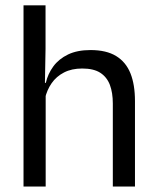

<svg xmlns="http://www.w3.org/2000/svg" viewBox="-20 -682 573 702"><path d="M392.5 0V-303.5Q392.5 -343 381.8 -371.5Q371 -400 346.8 -415.8Q322.5 -431.5 280.5 -431.5Q242 -431.5 214 -417Q186 -402.5 168.8 -377.8Q151.5 -353 144.5 -321.5L126.5 -379H147.5Q155 -412 175 -439.2Q195 -466.5 228.8 -482.8Q262.5 -499 311 -499Q369 -499 404.8 -477Q440.5 -455 457 -413.8Q473.5 -372.5 473.5 -312.5V0ZM66 0V-662.5H146.5V-503.5L144 -363.5L147 -357V0Z"/></svg>

Font: Anek Odia
Style: Regular
Weight: 400
Designer: Yesha Goshar & Mahesh Sahu (Odia), Yesha Goshar (Latin)
Foundry: Ek Type
Version: Version 1.003